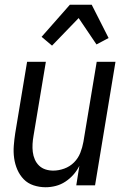

<svg xmlns="http://www.w3.org/2000/svg" viewBox="-20 -780 540 808"><path d="M172 8Q146 8 121.5 0Q97 -8 80 -25.5Q63 -43 53 -66Q43 -89 39.5 -114.5Q36 -140 38 -166.5Q40 -193 44 -219L94 -520H173L121 -208Q118 -191 117 -174Q116 -157 118 -140.5Q120 -124 126.5 -109Q133 -94 144.5 -83Q156 -72 171.5 -67Q187 -62 204 -62Q227 -62 250.5 -70.5Q274 -79 291.5 -96.5Q309 -114 318 -137Q327 -160 331 -183L387 -520H466L380 0H301L314 -82Q304 -62 289 -45Q274 -28 255 -15.5Q236 -3 214.5 2.5Q193 8 172 8ZM199 -588 155 -625 274 -760H366L437 -620L386 -593L311 -704Z"/></svg>

Font: Iosevka Term Curly Oblique
Style: Regular
Weight: 400
Italic angle: -9°
Designer: Belleve Invis
Foundry: Belleve Invis
Version: Version 32.3.0